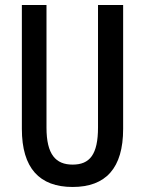

<svg xmlns="http://www.w3.org/2000/svg" viewBox="-20 -734 577 764"><path d="M470 -221V-714H370V-227C370 -119 337 -79 269 -79C202 -79 165 -119 165 -226V-714H67V-221C67 -65 137 10 269 10C401 10 470 -65 470 -221Z"/></svg>

Font: Noto Sans Malayalam ExtraCondensed Medium
Style: Regular
Weight: 500
Width: 2
Designer: Jelle Bosma - Monotype Design Team
Foundry: Monotype Imaging Inc.
Version: Version 2.104